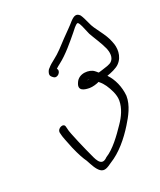

<svg xmlns="http://www.w3.org/2000/svg" viewBox="-130 -768 711 852"><g transform="rotate(-20 226.0 -342.0)"><path d="M130 -486C127 -473 134 -467 143 -461C160 -449 184 -476 170 -491C175 -496 182 -502 190 -508C227 -536 266 -584 293 -617C302 -629 315 -646 324 -650C332 -650 336 -636 340 -630L358 -588C371 -564 395 -530 409 -498C415 -483 422 -455 405 -438C396 -428 372 -422 357 -417L344 -413C342 -412 340 -412 338 -412C334 -416 329 -420 325 -423C305 -439 252 -440 237 -401C221 -365 255 -361 278 -361C292 -361 312 -367 324 -373L327 -370C336 -363 344 -354 351 -344C365 -323 382 -293 382 -264C382 -227 365 -192 345 -163C316 -120 281 -71 242 -47C207 -10 190 -64 178 -89C172 -101 125 -207 123 -223L120 -235C116 -257 81 -242 85 -220L88 -208C90 -199 99 -176 114 -139C130 -102 144 -77 155 -62C167 -40 179 -15 196 -3C215 10 232 -3 252 -17C301 -47 342 -97 374 -149C395 -183 420 -227 419 -273C415 -317 397 -357 370 -385C391 -392 416 -403 429 -416C459 -446 455 -490 443 -517C427 -563 387 -597 372 -635C365 -650 358 -666 350 -677C335 -692 322 -687 304 -668C288 -649 268 -630 245 -606C224 -583 196 -552 173 -535C160 -525 148 -515 140 -505C136 -502 132 -495 130 -486ZM278 -397C282 -398 285 -398 290 -397Z"/></g></svg>

Font: Stray Cat
Style: SuCnObl
Weight: 400
Version: Version 1.0